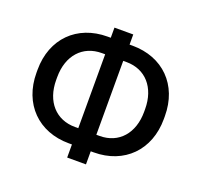

<svg xmlns="http://www.w3.org/2000/svg" viewBox="-123 -842 1022 979"><g transform="rotate(20 388.0 -352.5)"><path d="M455 -71C620 -71 733 -184 733 -353V-369C733 -538 620 -650 455 -650H439V-705H337V-650H320C155 -650 42 -538 42 -369V-353C42 -184 155 -71 320 -71H337V0H439V-71ZM321 -160C218 -160 149 -235 149 -353V-368C149 -486 218 -561 321 -561H339V-160ZM437 -160V-561H455C558 -561 626 -485 626 -368V-353C626 -237 559 -160 455 -160Z"/></g></svg>

Font: Fixel Text Medium
Style: Regular
Weight: 500
Width: 4
Designer: AlfaBravo + MacPaw
Foundry: Kyrylo Tkachov, Marchela Mozhyna, Serhii Makarenko, Maria Weinstein, Zakhar Kryvoshyya
Version: Version 1.211